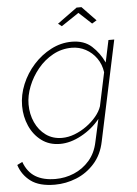

<svg xmlns="http://www.w3.org/2000/svg" viewBox="-86 -753 728 1023"><g transform="rotate(-5 278.0 -242.0)"><path d="M166 223Q83 223 37.5 189Q-8 155 -25 101L3 87Q23 142 65 167.5Q107 193 172 193Q224 193 271.5 173Q319 153 353.5 113.5Q388 74 400 16L427 -106Q386 -55 327 -23Q268 9 213 9Q155 9 113.5 -22Q72 -53 50 -103Q28 -153 28 -210Q28 -269 51.5 -325.5Q75 -382 116 -427.5Q157 -473 210 -500.5Q263 -528 321 -528Q387 -528 427.5 -491Q468 -454 492 -402L517 -520H548L434 16Q420 85 378.5 131.5Q337 178 281 200.5Q225 223 166 223ZM226 -22Q259 -22 293 -35Q327 -48 357.5 -70Q388 -92 410 -118.5Q432 -145 441 -172L479 -351Q473 -394 450 -426.5Q427 -459 392.5 -477.5Q358 -496 318 -496Q264 -496 217.5 -470.5Q171 -445 136.5 -403Q102 -361 82.5 -311.5Q63 -262 63 -215Q63 -163 83 -119Q103 -75 139.5 -48.5Q176 -22 226 -22ZM257 -630 363 -707H389L463 -630L438 -615L370 -678L276 -615Z"/></g></svg>

Font: Raleway Thin ExtraLight
Style: Italic
Weight: 250
Italic angle: -12°
Version: Version 4.026